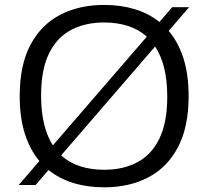

<svg xmlns="http://www.w3.org/2000/svg" viewBox="-20 -770 867 799"><path d="M128 0H57.5L144 -100Q104.5 -146.5 83.2 -214Q62 -281.5 62 -370Q62 -499 106.5 -583Q151 -667 230.2 -708.2Q309.5 -749.5 413.5 -749.5Q482.5 -749.5 540.8 -731.8Q599 -714 643.5 -678.5L696.5 -740H767L682 -641.5Q722 -594.5 743.5 -527Q765 -459.5 765 -370Q765 -241.5 720.5 -157.2Q676 -73 597 -31.8Q518 9.5 413.5 9.5Q344 9.5 285.2 -8.5Q226.5 -26.5 182 -62.5ZM151 -372.5Q151 -304.5 163.8 -253Q176.5 -201.5 200 -165L591 -617.5Q557 -648 512 -662.2Q467 -676.5 413.5 -676.5Q335 -676.5 276 -645.5Q217 -614.5 184 -547.5Q151 -480.5 151 -372.5ZM413.5 -63.5Q492.5 -63.5 551.5 -94.8Q610.5 -126 643.2 -193Q676 -260 676 -367.5Q676 -436 663 -487.8Q650 -539.5 625.5 -576.5L234.5 -123.5Q268.5 -92.5 313.8 -78Q359 -63.5 413.5 -63.5Z"/></svg>

Font: Encode Sans Exp
Style: Regular
Weight: 400
Width: 7
Designer: Multiple Designers
Foundry: Impallari Type
Version: Version 3.002; ttfautohint (v1.8.3) -l 8 -r 50 -G 200 -x 14 